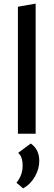

<svg xmlns="http://www.w3.org/2000/svg" viewBox="-20 -739 296 1061"><path d="M79 0V-702L177 -719V0ZM108 302 71 271Q105 229 105 177Q105 125 80 106L150 54Q197 87 197 150Q197 195 172.5 237.5Q148 280 108 302Z"/></svg>

Font: EauTestText Semibold
Style: Regular
Weight: 600
Designer: Christian Thalmann (Catharsis Fonts)
Version: Version 0.001;PS 000.001;hotconv 1.0.88;makeotf.lib2.5.64775